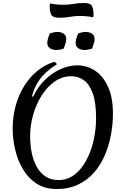

<svg xmlns="http://www.w3.org/2000/svg" viewBox="-20 -1242 842 1287"><path d="M359 25Q281 25 225.5 -11Q170 -47 134.5 -106.5Q99 -166 82 -237.5Q65 -309 65 -379Q65 -462 85.5 -535Q106 -608 143 -667Q180 -726 230.5 -767Q281 -808 342 -827Q349 -826 354.5 -821Q360 -816 361 -811Q326 -789 293.5 -761Q261 -733 235.5 -693.5Q210 -654 194 -596L202 -594Q235 -663 284 -709.5Q333 -756 389 -780Q445 -804 498 -804Q562 -804 616 -769Q670 -734 703.5 -662Q737 -590 737 -479Q737 -409 723.5 -337Q710 -265 682 -200Q654 -135 609.5 -84.5Q565 -34 503 -4.5Q441 25 359 25ZM372 -35Q432 -35 479 -71Q526 -107 558.5 -167.5Q591 -228 607.5 -301.5Q624 -375 624 -450Q624 -554 602 -615.5Q580 -677 542.5 -704Q505 -731 458 -731Q397 -731 346.5 -695.5Q296 -660 259 -601.5Q222 -543 202 -472Q182 -401 182 -330Q182 -270 193 -216.5Q204 -163 227 -122.5Q250 -82 286 -58.5Q322 -35 372 -35ZM407 -916Q395 -912 381.5 -909.5Q368 -907 355 -907Q342 -907 328.5 -911.5Q315 -916 306 -926.5Q297 -937 297 -955Q297 -971 302.5 -986.5Q308 -1002 314 -1018Q326 -1022 339.5 -1025Q353 -1028 366 -1028Q379 -1028 392.5 -1023.5Q406 -1019 415 -1008.5Q424 -998 424 -979Q424 -963 418 -948Q412 -933 407 -916ZM597 -916Q585 -912 571.5 -909.5Q558 -907 545 -907Q532 -907 518.5 -911.5Q505 -916 496 -926.5Q487 -937 487 -955Q487 -971 492.5 -986.5Q498 -1002 504 -1018Q516 -1022 529.5 -1025Q543 -1028 556 -1028Q569 -1028 582.5 -1023.5Q596 -1019 605 -1008.5Q614 -998 614 -979Q614 -963 608 -948Q602 -933 597 -916ZM375 -1123Q335 -1123 324 -1143Q313 -1163 313 -1201Q313 -1206 314 -1210Q315 -1214 316 -1219Q340 -1214 362 -1212Q384 -1210 406 -1210Q440 -1210 472.5 -1216Q505 -1222 545 -1222Q585 -1222 596 -1202Q607 -1182 607 -1144Q607 -1140 606.5 -1135.5Q606 -1131 604 -1126Q580 -1131 558.5 -1133Q537 -1135 514 -1135Q480 -1135 448 -1129Q416 -1123 375 -1123Z"/></svg>

Font: Merienda
Style: Regular
Weight: 400
Designer: Eduardo Rodriguez Tunni
Foundry: Eduardo Rodriguez Tunni
Version: Version 2.001